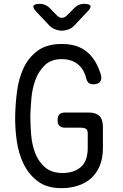

<svg xmlns="http://www.w3.org/2000/svg" viewBox="-20 -970 640 1000"><path d="M437 -275Q437 -293 427.5 -299Q418 -305 399 -305H320Q299 -305 289.5 -314.5Q280 -324 280 -344Q280 -365 289.5 -374.5Q299 -384 320 -384H441Q479 -384 497.5 -366Q516 -348 516 -309V-200Q516 -146 499.5 -106.5Q483 -67 454.5 -41.5Q426 -16 386 -3Q346 10 300 10Q224 10 176.5 -26Q129 -62 102.5 -117Q76 -172 67 -238Q58 -304 59 -364Q60 -426 68.5 -492.5Q77 -559 102 -614Q127 -669 175 -705Q223 -741 302 -741Q344 -741 376.5 -730.5Q409 -720 433.5 -699.5Q458 -679 475.5 -650Q493 -621 505 -582Q512 -558 501.5 -544.5Q491 -531 467 -531Q451 -531 442.5 -537.5Q434 -544 429 -562Q417 -611 384 -636.5Q351 -662 302 -662Q246 -662 213.5 -630.5Q181 -599 164.5 -554Q148 -509 143.5 -457.5Q139 -406 138 -366Q138 -323 142 -271Q146 -219 162.5 -174.5Q179 -130 213.5 -99.5Q248 -69 306 -69Q365 -69 401 -100Q437 -131 437 -200ZM188 -950Q203 -950 215.5 -944.5Q228 -939 238 -929L276 -890Q289 -877 302.5 -877Q316 -877 329 -890L369 -930Q379 -940 391.5 -945Q404 -950 418 -950Q447 -950 451 -939.5Q455 -929 435 -909L367 -837Q354 -823 335.5 -816.5Q317 -810 302 -810Q287 -810 269 -816.5Q251 -823 237 -837L170 -908Q150 -929 154.5 -939.5Q159 -950 188 -950Z"/></svg>

Font: Maple Mono Light
Style: Regular
Weight: 300
Monospace: yes
Designer: subframe7536
Version: Version 7.000